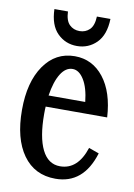

<svg xmlns="http://www.w3.org/2000/svg" viewBox="-81 -740 566 811"><g transform="rotate(10 201.5 -334.5)"><path d="M85.9 -687H144Q145.5 -647.9 162.8 -630.9Q180.2 -613.8 206.1 -613.8Q231.9 -613.8 249.3 -630.9Q266.6 -647.9 268.1 -687H326.2Q324.2 -618.2 289.8 -584Q255.4 -549.8 206.1 -549.8Q156.7 -549.8 122.3 -584Q87.9 -618.2 85.9 -687ZM224.1 -37.1Q300.3 -37.1 332 -134.8L376 -119.1Q334 18.1 213.9 18.1Q124.5 18.1 74.7 -51.5Q24.9 -121.1 24.9 -244.1Q24.9 -363.8 74.2 -434.8Q123.5 -505.9 206.1 -505.9Q281.7 -505.9 330.1 -444.3Q378.4 -382.8 384.8 -274.9H121.1Q120.1 -265.1 120.1 -243.2Q120.1 -144 146.5 -90.6Q172.9 -37.1 224.1 -37.1ZM206.1 -451.2Q176.3 -451.2 155.3 -417.5Q134.3 -383.8 125 -323.2H282.2Q275.9 -383.3 254.9 -417.2Q233.9 -451.2 206.1 -451.2Z"/></g></svg>

Font: Margherita Semibold
Style: Regular
Weight: 600
Designer: James Puckett
Foundry: Dunwich Type Founders
Version: Version 1.008;hotconv 1.0.109;makeotfexe 2.5.65596